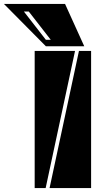

<svg xmlns="http://www.w3.org/2000/svg" viewBox="-139 -960 523 980"><path d="M326 -700V0H114L264 -700ZM38 0V-700H244L94 0ZM95 -724 -119 -940H193L291 -724ZM-17 -901 95 -757H120L8 -901Z"/></svg>

Font: J.M. Nexus Grotesque
Style: Regular
Weight: 900
Designer: deFharo
Foundry: deFharo
Version: Version 3.003